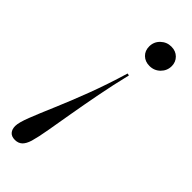

<svg xmlns="http://www.w3.org/2000/svg" viewBox="-238 -453 672 672"><g transform="rotate(45 98.0 -116.5)"><path d="M120.2 -250.8 128.2 -249.2Q112.9 -186.3 101.2 -125.4Q89.5 -64.5 80.2 -10.5Q71 43.5 63.7 85.5Q56.5 127.4 49.2 152.4Q42.7 173.4 32.3 183.1Q21.8 192.7 5.6 192.7Q-11.3 192.7 -19.8 183.1Q-28.2 173.4 -28.2 157.3Q-28.2 140.3 -13.7 103.2Q0.8 66.1 23.8 12.5Q46.8 -41.1 72.2 -108.1Q97.6 -175 120.2 -250.8ZM162.1 -425.8Q183.9 -425.8 197.6 -412.1Q211.3 -398.4 211.3 -378.2Q211.3 -355.6 195.2 -339.5Q179 -323.4 155.6 -323.4Q133.9 -323.4 120.2 -336.7Q106.5 -350 106.5 -371Q106.5 -394.4 123 -410.1Q139.5 -425.8 162.1 -425.8Z"/></g></svg>

Font: Playfair 144pt Light
Style: Italic
Weight: 300
Italic angle: -15.6°
Designer: Claus Eggers Sørensen
Foundry: Claus Eggers Sørensen
Version: Version 2.001;gftools[0.9.30]